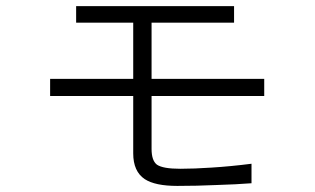

<svg xmlns="http://www.w3.org/2000/svg" viewBox="-20 -694 1040 634"><path d="M231.4 -673.8V-619.1H419.9V-433.6H145.5V-377H419.9V-187.5Q419.9 -127.9 458 -102.5Q492.2 -80.1 565.4 -80.1Q629.9 -80.1 693.4 -83Q760.7 -85 810.5 -88.9V-153.3Q741.2 -144.5 678.7 -140.6Q621.1 -136.7 575.2 -136.7Q517.6 -136.7 498 -150.4Q480.5 -164.1 480.5 -202.1V-377H852.5V-433.6H480.5V-619.1H752.9V-673.8Z"/></svg>

Font: Dotum
Style: Regular
Weight: 400
Version: Version 2.21